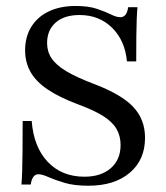

<svg xmlns="http://www.w3.org/2000/svg" viewBox="-20 -602 548 634"><path d="M271.8 11.3Q225 11.3 192.7 1.6Q160.5 -8.1 139.9 -17.3Q119.4 -26.6 106.5 -26.6Q96.8 -26.6 90.3 -18.1Q83.9 -9.7 81.5 7.3H50.8Q52.4 -10.5 53.2 -35.9Q54 -61.3 54.4 -101.6Q54.8 -141.9 54.8 -202.4H84.7Q91.1 -116.9 137.5 -67.7Q183.9 -18.5 258.9 -18.5Q313.7 -18.5 346 -46.8Q378.2 -75 378.2 -123.4Q378.2 -153.2 364.5 -176.6Q350.8 -200 319.8 -219.4Q288.7 -238.7 237.9 -257.3Q175.8 -280.6 137.5 -306.5Q99.2 -332.3 81 -364.1Q62.9 -396 62.9 -435.5Q62.9 -480.6 83.5 -513.7Q104 -546.8 141.5 -564.5Q179 -582.3 229.8 -582.3Q271.8 -582.3 299.6 -573Q327.4 -563.7 346 -554.4Q364.5 -545.2 377.4 -545.2Q387.9 -545.2 394.4 -553.2Q400.8 -561.3 403.2 -578.2H433.9Q432.3 -560.5 431.5 -538.7Q430.6 -516.9 430.2 -483.9Q429.8 -450.8 429.8 -399.2H399.2Q392.7 -468.5 350 -510.5Q307.3 -552.4 242.7 -552.4Q191.9 -552.4 163.7 -527.4Q135.5 -502.4 135.5 -459.7Q135.5 -431.5 150.4 -409.3Q165.3 -387.1 198.8 -366.9Q232.3 -346.8 287.9 -325.8Q379.8 -291.1 419.4 -249.6Q458.9 -208.1 458.9 -146.8Q458.9 -74.2 408.5 -31.5Q358.1 11.3 271.8 11.3Z"/></svg>

Font: Playfair
Style: Regular
Weight: 400
Designer: Claus Eggers Sørensen
Foundry: Claus Eggers Sørensen
Version: Version 2.001;gftools[0.9.30]